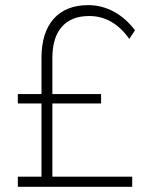

<svg xmlns="http://www.w3.org/2000/svg" viewBox="-20 -721 575 741"><path d="M48.8 0V-39.1H140.1V-321.8H48.8V-357.9H140.1V-497.1Q140.1 -595.2 187 -648.2Q233.9 -701.2 320.8 -701.2Q373 -701.2 419.7 -675.8Q466.3 -650.4 501 -604L479 -570.8Q416.5 -659.2 324.2 -659.2Q255.4 -659.2 218.8 -617.7Q182.1 -576.2 182.1 -497.1V-357.9H370.1V-321.8H182.1V-39.1H490.2V0Z"/></svg>

Font: Trueno UltraLight
Style: Regular
Weight: 250
Designer: Julieta Ulanovsky
Foundry: Julieta Ulanovsky
Version: Version 3.001b | FøM Fix